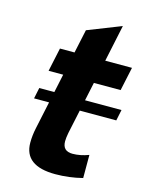

<svg xmlns="http://www.w3.org/2000/svg" viewBox="-107 -744 638 826"><g transform="rotate(15 212.5 -330.5)"><path d="M220.2 15.1Q81.5 15.1 81.5 -88.4Q81.5 -120.6 88.9 -154.8L142.6 -407.2H77.6L100.1 -512.2H165L187.5 -617.2L336.4 -675.8L301.8 -512.2H420.9L398.4 -407.2H279.3L229 -170.9Q224.6 -148.4 224.6 -132.8Q224.6 -88.9 269 -88.9Q303.7 -88.9 340.8 -103V0Q281.2 15.1 220.2 15.1ZM414.1 -276.4H47.9L58.1 -325.2H424.3Z"/></g></svg>

Font: Cadman
Style: Bold Italic
Weight: 700
Italic angle: -12°
Designer: Paul James MIller
Foundry: High-Logic / Made with FontCreator
Version: Version 2.114;March 28, 2021;FontCreator 13.0.0.2683 64-bit